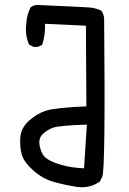

<svg xmlns="http://www.w3.org/2000/svg" viewBox="-20 -785 540 802"><path d="M303.7 -3.9Q253.9 -11.7 207 -24.4Q160.2 -37.1 121.1 -71.3Q82 -105.5 72.3 -135.3Q62.5 -165 64.5 -207Q66.4 -249 99.6 -279.3Q132.8 -309.6 170.9 -322.3Q209 -335 340.8 -340.8L338.9 -677.7L168 -685.5Q169.9 -638.7 156.2 -598.6Q142.6 -586.9 121.1 -588.9L101.6 -598.6Q84 -636.7 89.8 -685.5Q91.8 -722.7 107.4 -753.9Q125 -767.6 148.4 -763.7Q325.2 -755.9 352.5 -753.9Q379.9 -752 403.3 -740.2Q413.1 -726.6 415 -709Q420.9 -75.2 407.2 -46.9L397.5 -27.3Q358.4 2 303.7 -3.9ZM331.1 -82 342.8 -264.6Q228.5 -260.7 203.1 -252Q177.7 -243.2 158.2 -224.6Q138.7 -206.1 146.5 -171.4Q154.3 -136.7 175.8 -122.1Q197.3 -107.4 238.3 -95.7Q279.3 -84 331.1 -82Z"/></svg>

Font: JasonHandwriting2
Style: Regular
Weight: 400
Version: Version 1.05.10